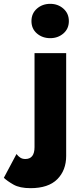

<svg xmlns="http://www.w3.org/2000/svg" viewBox="-124 -737 422 1001"><path d="M40 -627Q40 -667 68.5 -692Q97 -717 138 -717Q178 -717 206.5 -692Q235 -667 235 -627Q235 -587 206.5 -562.5Q178 -538 138 -538Q97 -538 68.5 -562.5Q40 -587 40 -627ZM-38 66Q-29 78 -18 85Q-7 92 8 92Q56 92 56 30V-460H221V76Q221 151 174.5 197.5Q128 244 35 244Q-21 244 -53.5 225.5Q-86 207 -104 190Z"/></svg>

Font: Jost* Heavy
Style: Regular
Weight: 800
Version: Version 3.7